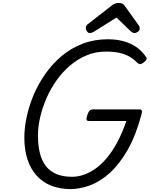

<svg xmlns="http://www.w3.org/2000/svg" viewBox="-20 -1286 1032 1325"><path d="M464 19Q389 18 331 -5.5Q273 -29 232 -75Q191 -121 169.5 -186.5Q148 -252 148 -336Q148 -405 164.5 -481.5Q181 -558 213.5 -634Q246 -710 294.5 -778.5Q343 -847 407 -900.5Q471 -954 550.5 -984.5Q630 -1015 724 -1015Q785 -1015 834.5 -1001Q884 -987 922 -960.5Q960 -934 987 -894Q995 -883 990.5 -874.5Q986 -866 972 -855Q959 -845 949.5 -843.5Q940 -842 926 -854Q901 -880 871.5 -896.5Q842 -913 803 -921.5Q764 -930 710 -930Q640 -930 578.5 -904.5Q517 -879 464.5 -834.5Q412 -790 371 -732.5Q330 -675 301.5 -610Q273 -545 257.5 -478.5Q242 -412 242 -351Q242 -280 256 -226.5Q270 -173 298.5 -137.5Q327 -102 371.5 -84Q416 -66 477 -66Q519 -66 561 -81Q603 -96 643.5 -125.5Q684 -155 721.5 -201Q759 -247 792 -309.5Q825 -372 852 -451H595Q580 -451 577.5 -460Q575 -469 582 -491Q590 -514 598.5 -522.5Q607 -531 622 -531H940Q955 -531 958.5 -522.5Q962 -514 955 -491Q916 -347 859.5 -249Q803 -151 736.5 -91.5Q670 -32 600 -6.5Q530 19 464 19ZM600 -1058Q588 -1058 580 -1070Q572 -1082 572 -1093Q572 -1103 575.5 -1108Q579 -1113 583 -1117L745 -1243Q760 -1256 773.5 -1261Q787 -1266 803 -1266Q816 -1266 826.5 -1259.5Q837 -1253 845 -1240L938 -1110Q943 -1103 943.5 -1097.5Q944 -1092 944 -1087Q944 -1075 931 -1066.5Q918 -1058 909 -1058Q899 -1058 892 -1063Q885 -1068 877 -1075L784 -1165L631 -1069Q624 -1065 616.5 -1061.5Q609 -1058 600 -1058Z"/></svg>

Font: Playwrite NZ
Style: Regular
Weight: 400
Designer: Veronika Burian, José Scaglione
Foundry: TypeTogether
Version: Version 1.002